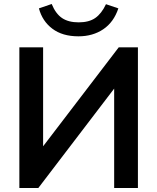

<svg xmlns="http://www.w3.org/2000/svg" viewBox="-20 -942 788 962"><path d="M77 0V-705H196V-209L575 -705H671V0H552V-498L172 0ZM373 -760Q293 -760 242.5 -798Q192 -836 175 -900L239 -922Q259 -873 291 -851.5Q323 -830 374 -830Q426 -830 457.5 -852Q489 -874 511 -921L573 -900Q550 -831 497.5 -795.5Q445 -760 373 -760Z"/></svg>

Font: Nunito Sans
Style: Bold
Weight: 700
Designer: Vernon Adams
Foundry: Vernon Adams
Version: Version 3.101; ttfautohint (v1.8.4.7-5d5b);gftools[0.9.27]